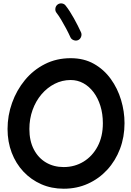

<svg xmlns="http://www.w3.org/2000/svg" viewBox="-20 -1070 785 1147"><path d="M360.4 -72Q301.1 -72 254.9 -99.2Q208.6 -126.5 182.1 -177.4Q155.5 -228.4 155.5 -299.3Q155.5 -360.2 174.7 -413.3Q193.8 -466.4 227.9 -506.5Q262 -546.5 306.7 -569.3Q351.4 -592 402.3 -592Q443 -592 477.9 -572.9Q512.8 -553.7 539.1 -518.9Q565.3 -484 579.9 -436.9Q594.5 -389.8 594.5 -334Q594.5 -254.4 563.3 -195.6Q532.1 -136.8 479.1 -104.4Q426 -72 360.4 -72ZM360.4 57.4Q439.1 57.4 505.2 27.5Q571.4 -2.3 620.7 -55.9Q669.9 -109.5 696.9 -180.7Q723.9 -251.8 723.9 -334Q723.9 -404.2 703.2 -473Q682.6 -541.9 641.8 -598.3Q601.1 -654.8 541.2 -688.6Q481.3 -722.4 402.3 -722.4Q317.4 -722.4 248 -687.1Q178.6 -651.9 128.8 -591.5Q79.1 -531.1 52.1 -455.5Q25.1 -379.9 25.1 -299.3Q25.1 -223 49.9 -158Q74.7 -93 120 -44.7Q165.3 3.5 226.5 30.5Q287.7 57.4 360.4 57.4ZM323.6 -1042.5Q312.7 -1033.9 310.8 -1019.4Q308.8 -1004.9 317.4 -993.7Q330.1 -977.5 345.2 -952.5Q360.2 -927.5 374.9 -899.8Q389.6 -872.1 400.5 -847.9Q406 -835.3 420 -830.1Q434 -824.8 446.5 -830.3Q459.1 -835.8 464.4 -850Q469.6 -864.1 464.1 -876.7Q446.3 -915.8 421.5 -960.6Q396.7 -1005.4 372.1 -1036.6Q363.5 -1047.9 349 -1049.5Q334.5 -1051.1 323.6 -1042.5Z"/></svg>

Font: Mikhak VF
Style: Regular
Weight: 100
Designer: Amin Abedi
Version: Version 3.001